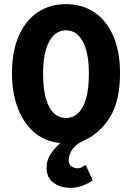

<svg xmlns="http://www.w3.org/2000/svg" viewBox="-20 -684 640 931"><path d="M322 227Q273 227 239.5 202Q206 177 206 131Q206 90 227.5 60Q249 30 272 10Q193 1 141 -46.5Q89 -94 63.5 -167.5Q38 -241 38 -329Q38 -435 71 -510Q104 -585 163 -624.5Q222 -664 300 -664Q378 -664 437 -624.5Q496 -585 529 -510Q562 -435 562 -329Q562 -196 514 -117Q466 -38 386 -2Q347 15 330 41.5Q313 68 313 93Q313 113 326.5 122.5Q340 132 357 132Q368 132 378 126.5Q388 121 395 116L430 190Q410 205 380.5 216Q351 227 322 227ZM300 -112Q334 -112 359 -135.5Q384 -159 397.5 -206.5Q411 -254 411 -329Q411 -397 397.5 -443Q384 -489 359 -513Q334 -537 300 -537Q266 -537 241 -513Q216 -489 202.5 -443Q189 -397 189 -329Q189 -254 202.5 -206.5Q216 -159 241 -135.5Q266 -112 300 -112Z"/></svg>

Font: Source Code Pro ExtraLight
Style: Bold
Weight: 700
Monospace: yes
Version: Version 1.018;hotconv 1.0.116;makeotfexe 2.5.65601